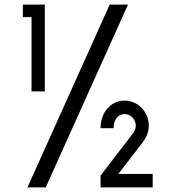

<svg xmlns="http://www.w3.org/2000/svg" viewBox="-20 -820 768 840"><path d="M648 0V-59H498L604 -197C619 -216 631 -242 631 -270C631 -331 583 -380 525 -380C467 -380 420 -331 420 -259H477C477 -299 498 -321 525 -321C552 -321 574 -298 574 -270C574 -258 570 -247 563 -238L420 -52V0ZM460 -800 100 0H180L540 -800ZM176 -800H80V-745H118V-420H176Z"/></svg>

Font: Gauge
Style: Regular
Weight: 400
Designer: Daniel Pimley
Foundry: Daniel Pimley
Version: Version 1.004;PS 001.001;hotconv 1.0.56